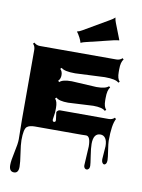

<svg xmlns="http://www.w3.org/2000/svg" viewBox="-136 -1071 1147 1553"><g transform="rotate(10 437.5 -294.0)"><path d="M705.6 -799.8 480.5 -745.1Q455.1 -738.8 447.5 -734.9Q439.9 -731 439.5 -731Q432.6 -753.4 422.9 -772.2Q413.1 -791 407 -800Q400.9 -809.1 397.9 -812.3Q395 -815.4 395 -816.2Q395 -816.9 398.4 -817.9Q414.1 -820.8 435.5 -833.5L645 -955.6Q667.5 -968.8 674.3 -975.6Q681.2 -982.4 681.6 -982.4Q682.1 -982.4 682.6 -978.5Q685.1 -959.5 693.4 -939L730 -845.2Q744.6 -809.1 744.6 -807.4Q744.6 -805.7 741.2 -804.9Q737.8 -804.2 727.1 -803.5Q716.3 -802.7 705.6 -799.8ZM352.1 -81.1 344.2 -141.6V-147Q354.5 -165 372.1 -165L770.5 -164.6Q800.3 -164.6 818.8 -183.6L828.6 -173.8Q801.3 -123.5 801.3 8.3Q801.3 28.8 810.3 87.6Q819.3 146.5 819.3 165.8Q819.3 185.1 813 194.3Q806.6 203.6 797.9 203.6Q789.1 203.6 782.5 193.4Q775.9 183.1 775.9 165L783.7 57.1Q783.7 14.2 768.6 -7.6Q753.4 -29.3 727.5 -29.3Q669.4 -29.3 669.4 58.1Q669.4 91.8 679.4 155.8Q689.5 219.7 689.5 235.8Q689.5 252 682.1 260.5Q674.8 269 665.3 269Q655.8 269 648.7 261Q641.6 252.9 641.6 239.3L650.4 83.5Q650.4 -2 613.8 -2L576.7 -1H192.9Q149.4 -1 128.9 15.6Q105.5 35.2 105.5 126Q105.5 162.6 116.7 234.1Q127.9 305.7 127.9 341.8Q127.9 394 90.8 394Q50.8 394 50.8 340.3Q50.8 303.7 66.9 231.9Q83 160.2 83 123L80.6 -40.5V-609.9Q80.6 -640.1 62 -658.2L71.8 -668.5Q91.8 -649.4 120.6 -649.4H747.6Q777.3 -649.4 796.4 -668.5L806.2 -658.2Q784.7 -636.7 784.7 -574.2V-552.2Q784.7 -497.1 806.2 -476.6L796.4 -467.3Q772 -492.2 681.6 -492.2L439 -481Q349.1 -481 324.7 -505.9L314.5 -496.1Q333.5 -477.5 333.5 -447Q333.5 -416.5 314.5 -397.9L324.7 -388.7Q348.1 -413.1 423.3 -413.1L627.9 -401.9Q703.6 -401.9 728 -426.3L738.3 -416.5Q716.8 -395 716.8 -326.7V-307.6Q716.8 -255.4 738.3 -233.9L728 -223.6Q704.6 -248 628.9 -248L424.3 -237.3Q349.1 -237.3 324.7 -261.7L314.9 -252Q335.4 -231 335.4 -178.7L334.5 -140.6L326.2 -82Q326.2 -64.5 339.1 -64.5Q352.1 -64.5 352.1 -81.1Z"/></g></svg>

Font: Nosifer
Style: Regular
Weight: 400
Version: Version 001.002